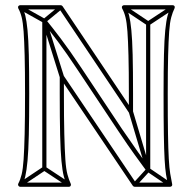

<svg xmlns="http://www.w3.org/2000/svg" viewBox="-20 -708 739 736"><path d="M240 7 248 -7 154 -69Q153 -70 150.5 -70Q148 -70 146 -69L53 -7L61 7L154 -55Q156 -57 150 -57Q144 -57 146 -55ZM459 -687 451 -673 544 -611Q546 -610 548.5 -610Q551 -610 552 -611L646 -673L638 -687L544 -625Q542 -624 548 -624Q554 -624 552 -625ZM61 -687 53 -673 146 -621Q148 -620 151 -620.5Q154 -621 155 -622L218 -674L208 -686L145 -634Q143 -633 149.5 -633.5Q156 -634 154 -635ZM628 7 636 -7 552 -64Q550 -66 547 -65Q544 -64 542 -62L490 -5L502 5L554 -52Q556 -54 548.5 -53Q541 -52 544 -50ZM142 -62H158V-628Q158 -634 149 -631Q140 -628 144 -623Q170 -591 202 -548.5Q234 -506 279 -438Q279 -438 279 -438Q279 -438 279 -438L432 -208Q432 -208 432 -208Q432 -208 432 -208Q472 -148 497.5 -113Q523 -78 542 -52Q545 -48 550.5 -49.5Q556 -51 556 -57V-618H540V-57Q540 -51 549 -54.5Q558 -58 554 -62Q535 -88 510.5 -123Q486 -158 446 -216Q446 -216 446 -216Q446 -216 446 -216L293 -446Q293 -446 293 -446Q293 -446 293 -446Q247 -515 214.5 -558Q182 -601 156 -633Q152 -638 147 -636Q142 -634 142 -628ZM490 -281 474 -277 540 -55 556 -59ZM158 -630 142 -626 209 -412 225 -416ZM640 -2Q636 -21 632.5 -42.5Q629 -64 627 -99.5Q625 -135 624 -194.5Q623 -254 623 -349Q623 -438 624.5 -495Q626 -552 628.5 -587Q631 -622 636.5 -642Q642 -662 649 -676Q651 -681 649 -684.5Q647 -688 642 -688H455Q451 -688 448.5 -684.5Q446 -681 448 -676Q456 -662 461 -642Q466 -622 468.5 -587Q471 -552 472.5 -495Q474 -438 474 -349V-279L489 -283L220 -684Q217 -688 213 -688H57Q53 -688 50.5 -684.5Q48 -681 50 -676Q58 -662 63 -642Q68 -622 70.5 -587Q73 -552 74.5 -495Q76 -438 76 -349Q76 -255 74.5 -194.5Q73 -134 70.5 -97Q68 -60 63 -39.5Q58 -19 50 -4Q48 0 50.5 4Q53 8 57 8H244Q249 8 251 4Q253 0 251 -4Q244 -19 238.5 -39.5Q233 -60 230.5 -97Q228 -134 226.5 -194.5Q225 -255 225 -349V-414L210 -410L489 4Q492 8 496 8H632Q636 8 638.5 5Q641 2 640 -2ZM624 2 632 -8H496L503 -4L224 -418Q220 -423 214.5 -421.5Q209 -420 209 -414V-349Q209 -253 210.5 -191Q212 -129 215.5 -91.5Q219 -54 224.5 -32.5Q230 -11 237 4L244 -8H57L64 4Q72 -11 77 -32.5Q82 -54 85.5 -91.5Q89 -129 90.5 -191Q92 -253 92 -349Q92 -440 90.5 -498.5Q89 -557 85.5 -592.5Q82 -628 77 -648.5Q72 -669 64 -684L57 -672H213L206 -676L475 -275Q479 -270 484.5 -271.5Q490 -273 490 -279V-349Q490 -440 488.5 -498.5Q487 -557 483.5 -592.5Q480 -628 475 -648.5Q470 -669 462 -684L455 -672H642L635 -684Q628 -669 622.5 -648.5Q617 -628 613.5 -592.5Q610 -557 608.5 -498.5Q607 -440 607 -349Q607 -253 608 -193Q609 -133 611 -97Q613 -61 616.5 -39Q620 -17 624 2Z"/></svg>

Font: Tilt Prism
Style: Regular
Weight: 400
Version: Version 1.000